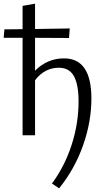

<svg xmlns="http://www.w3.org/2000/svg" viewBox="-40 -737 587 1046"><path d="M309 -419Q458 -419 458 -200Q458 -74 412.5 55Q367 184 282 289L243 263Q313 168 350.5 51.5Q388 -65 388 -184Q388 -277 362.5 -322.5Q337 -368 281 -368Q203 -368 151 -300V0H83V-531H-20L-16 -577L83 -578V-705L151 -717V-579L340 -582L336 -530L151 -531V-352Q218 -419 309 -419Z"/></svg>

Font: EauTestInfant
Style: Italic
Weight: 400
Italic angle: -12°
Designer: Christian Thalmann (Catharsis Fonts)
Version: Version 0.001;PS 000.001;hotconv 1.0.88;makeotf.lib2.5.64775